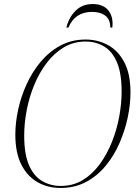

<svg xmlns="http://www.w3.org/2000/svg" viewBox="-20 -921 685 952"><path d="M280 11Q217 11 166.5 -17.5Q116 -46 86 -104.5Q56 -163 56 -254Q56 -312 70 -377Q84 -442 112 -503.5Q140 -565 182 -615Q224 -665 279.5 -695Q335 -725 405 -725Q464 -725 514.5 -698Q565 -671 596 -613Q627 -555 627 -463Q627 -404 613.5 -339.5Q600 -275 573 -212.5Q546 -150 504.5 -99.5Q463 -49 407 -19Q351 11 280 11ZM281 1Q342 1 390 -28Q438 -57 474 -106Q510 -155 534.5 -216Q559 -277 571 -342Q583 -407 583 -467Q583 -558 560 -612Q537 -666 496.5 -690.5Q456 -715 404 -715Q345 -715 297 -686.5Q249 -658 212 -609.5Q175 -561 150 -500.5Q125 -440 112.5 -375Q100 -310 100 -249Q100 -156 124 -101.5Q148 -47 189.5 -23Q231 1 281 1ZM309 -784Q321 -834 354.5 -867.5Q388 -901 439 -901Q492 -901 517.5 -869Q543 -837 537 -784H527Q527 -824 502.5 -843Q478 -862 436 -862Q352 -862 319 -784Z"/></svg>

Font: Noto Serif Display SemiCondensed ExtraLight
Style: Italic
Weight: 200
Width: 4
Italic angle: -12°
Designer: Monotype Design Team
Foundry: Monotype Imaging Inc.
Version: Version 2.009